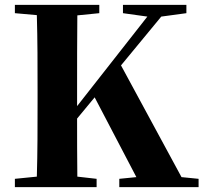

<svg xmlns="http://www.w3.org/2000/svg" viewBox="-20 -767 834 787"><path d="M724 -41 476 -499 641 -699 744 -713V-747H484V-713L584 -699L296 -332V-395C296 -499 296 -603 297 -704L387 -713V-747H41V-713L131 -705C134 -602 134 -499 134 -395V-351C134 -247 134 -144 131 -43L41 -34V0H376V-34L297 -43C296 -126 296 -206 296 -281L368 -368L539 -41L469 -34V0H794V-34Z"/></svg>

Font: Noto Serif CJK JP Black
Style: Regular
Weight: 900
Designer: Ryoko NISHIZUKA 西塚涼子 (kana & ideographs); Frank Grießhammer (Latin, Greek & Cyrillic); Wenlong ZHANG 张文龙 (bopomofo); San
Foundry: Adobe Systems Incorporated
Version: Version 1.001;PS 1.001;hotconv 16.6.54;makeotf.lib2.5.65590